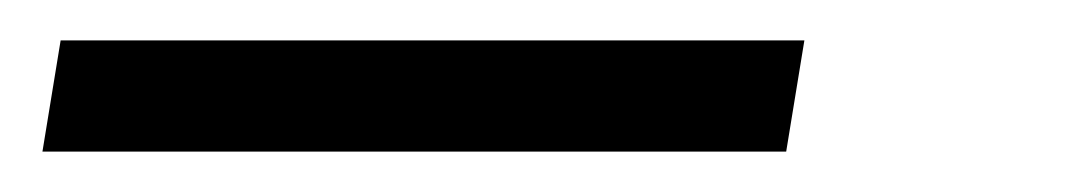

<svg xmlns="http://www.w3.org/2000/svg" viewBox="-20 -20 540 95"><path d="M1 55 10 0H378L369 55Z"/></svg>

Font: Iosevka Curly Light
Style: Italic
Weight: 300
Italic angle: -9°
Monospace: yes
Designer: Belleve Invis
Foundry: Belleve Invis
Version: Version 22.1.2; ttfautohint (v1.8.4)